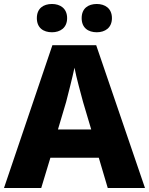

<svg xmlns="http://www.w3.org/2000/svg" viewBox="-20 -944 748 964"><path d="M165 -853C165 -804 198 -782 241 -782C282 -782 317 -804 317 -853C317 -902 282 -924 241 -924C198 -924 165 -902 165 -853ZM390 -853C390 -804 423 -782 466 -782C507 -782 542 -804 542 -853C542 -902 507 -924 466 -924C423 -924 390 -902 390 -853ZM521 0H708L463 -717H243L0 0H187L233 -152H476ZM397 -432 438 -294H271L312 -432C323 -474 344 -557 354 -604C362 -560 388 -465 397 -432Z"/></svg>

Font: Noto Sans Lao UI ExtBd
Style: Regular
Weight: 800
Designer: Monotype Design Team
Foundry: Monotype Imaging Inc.
Version: Version 2.000